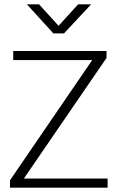

<svg xmlns="http://www.w3.org/2000/svg" viewBox="-20 -865 546 885"><path d="M471 -630V-598L90 -42H476V0H26V-34L405 -588H41V-630ZM104 -845H160L250 -746L340 -845H400L275 -711H226Z"/></svg>

Font: Ek Mukta ExtraLight
Style: Regular
Weight: 275
Designer: Girish Dalvi and Yashodeep Gholap
Foundry: Ek Type
Version: Version 2.538;PS 1.002;hotconv 16.6.51;makeotf.lib2.5.65220;